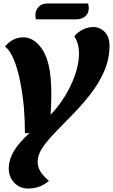

<svg xmlns="http://www.w3.org/2000/svg" viewBox="-20 -894 648 1101"><path d="M123 -130Q123 -165 121.5 -202Q120 -239 117 -278Q109 -362 94 -434.5Q79 -507 57 -557.5Q35 -608 9 -627Q29 -653 56.5 -666.5Q84 -680 114 -680Q171 -680 216 -620Q261 -560 271 -440Q278 -350 270 -236Q314 -281 350 -339Q386 -397 408.5 -459Q431 -521 433 -579Q434 -645 406 -686Q428 -712 457 -725.5Q486 -739 514 -739Q553 -739 581.5 -710Q610 -681 608 -620Q605 -546 574.5 -479Q544 -412 497 -352Q450 -292 398 -239Q348 -187 302.5 -141Q257 -95 227.5 -53Q198 -11 196 29Q195 62 211.5 89Q228 116 261 143Q234 166 205 176.5Q176 187 143 187Q92 187 60.5 152.5Q29 118 30 67Q32 17 61 -30Q90 -77 149 -131ZM186 -783Q184 -790 183.5 -796Q183 -802 183 -808Q183 -835 201.5 -854.5Q220 -874 250 -874H485Q489 -862 489 -847Q489 -818 469 -800.5Q449 -783 415 -783Z"/></svg>

Font: Sansita Swashed
Style: Bold
Weight: 700
Designer: Pablo Cosgaya
Foundry: Omnibus-Type
Version: Version 1.003; ttfautohint (v1.8.3)